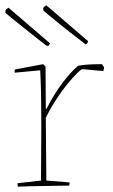

<svg xmlns="http://www.w3.org/2000/svg" viewBox="-31 -697 426 721"><path d="M36 4Q35 0 35 -9L123 -19Q123 -63 123.5 -106.5Q124 -150 124 -193Q124 -224 124 -265.5Q124 -307 123 -351.5Q122 -396 120 -433L24 -424Q24 -427 24 -430.5Q24 -434 25 -436Q51 -441 78 -446Q105 -451 131 -456L140 -447L141 -288L143 -287Q171 -342 202 -383.5Q233 -425 262 -450Q279 -453 298 -454.5Q317 -456 352 -456L360 -444L359 -439L357 -430Q353 -431 337 -432Q321 -433 303.5 -435Q286 -437 276 -437Q264 -429 240 -402.5Q216 -376 189.5 -337.5Q163 -299 141 -255L143 -19L230 -12Q230 -10 230 -6.5Q230 -3 229 0Q216 0 190 0.5Q164 1 134 1.5Q104 2 77.5 2.5Q51 3 36 4ZM291 -530Q277 -541 251.5 -560.5Q226 -580 199.5 -601.5Q173 -623 153.5 -639Q134 -655 132 -658Q132 -660 131.5 -662.5Q131 -665 132 -668Q135 -672 138.5 -674Q142 -676 143 -677L299 -543V-538Q295 -532 291 -530ZM151 -525H144Q132 -534 110 -551.5Q88 -569 63.5 -588.5Q39 -608 18.5 -624.5Q-2 -641 -11 -649Q-11 -651 -10.5 -654Q-10 -657 -10 -659Q-7 -663 -3.5 -665Q0 -667 1 -668L157 -534Z"/></svg>

Font: Labrada Thin
Style: Regular
Weight: 100
Designer: Mercedes Jáuregui
Foundry: Omnibus-Type Team
Version: Version 1.000; ttfautohint (v1.8.4.7-5d5b)